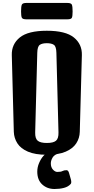

<svg xmlns="http://www.w3.org/2000/svg" viewBox="-20 -1038 632 1295"><path d="M295.9 5.9Q217.3 5.9 168.5 -15.1Q119.6 -36.1 97.2 -71.3Q74.7 -106.4 73.2 -148.9L59.6 -666.5Q57.6 -739.7 113.5 -785.2Q169.4 -830.6 295.9 -830.6Q422.4 -830.6 478.3 -785.2Q534.2 -739.7 532.2 -666.5L518.1 -148.9Q517.1 -106.4 494.4 -71.3Q471.7 -36.1 423.3 -15.1Q375 5.9 295.9 5.9ZM295.9 -73.7Q339.4 -73.7 357.4 -88.6Q375.5 -103.5 374.5 -144.5L360.4 -681.6Q359.4 -724.6 343.3 -735.6Q327.1 -746.6 295.9 -746.6Q264.6 -746.6 248.5 -735.6Q232.4 -724.6 231.4 -681.6L217.3 -144.5Q216.3 -103.5 234.6 -88.6Q252.9 -73.7 295.9 -73.7ZM347.7 236.8Q298.3 236.8 264.9 206.3Q231.4 175.8 231.4 119.6Q231.4 89.8 243.7 61.3Q255.9 32.7 272.7 13.9Q289.6 -4.9 303.2 -4.9Q316.4 -4.9 338.1 -4.6Q359.9 -4.4 381.3 -4.4Q347.2 3.4 335 24.2Q322.8 44.9 322.8 64Q322.8 90.3 337.2 106Q351.6 121.6 366.7 121.6Q391.1 121.6 401.4 115.7Q411.6 109.9 428.7 109.9Q440.4 109.9 445.6 128.7Q450.7 147.5 458 171.9Q463.9 193.8 457 202.6Q440.4 221.7 411.4 229.2Q382.3 236.8 347.7 236.8ZM157.2 -907.7Q131.8 -907.7 127 -919.2Q122.1 -930.7 122.1 -960.4Q122.1 -993.7 127 -1005.9Q131.8 -1018.1 157.2 -1018.1H434.6Q460.4 -1018.1 465.1 -1005.6Q469.7 -993.2 469.7 -960Q469.7 -930.2 465.1 -918.9Q460.4 -907.7 434.6 -907.7Z"/></svg>

Font: Denk One
Style: Regular
Weight: 400
Designer: Irina Smirnova, Eben Sorkin
Foundry: Sorkin Type Co.f
Version: Version 1.004; ttfautohint (v1.8.4.7-5d5b);gftools[0.9.23]